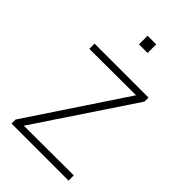

<svg xmlns="http://www.w3.org/2000/svg" viewBox="-221 -806 883 883"><g transform="rotate(45 220.5 -364.0)"><path d="M406 0H35V-26L348 -497L45 -496V-530H396V-504L82 -33L406 -34ZM248 -672H192V-728H248Z"/></g></svg>

Font: Tanohe Sans ExtraLight
Style: Regular
Weight: 250
Designer: Village Type and Design LLC & Cristiano Sobral
Foundry: Cooper Hewitt Smithsonian Design Museum
Version: Version 1.00;September 29, 2021;FontCreator 13.0.0.2655 64-b